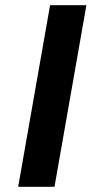

<svg xmlns="http://www.w3.org/2000/svg" viewBox="-20 -720 353 740"><path d="M50 0H190L313 -700H173Z"/></svg>

Font: Scada
Style: Bold Italic
Weight: 700
Designer: Jovanny Lemonad
Foundry: Jovanny Lemonad
Version: Version 3.005